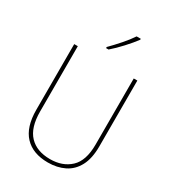

<svg xmlns="http://www.w3.org/2000/svg" viewBox="-225 -1071 1080 1201"><g transform="rotate(30 314.5 -470.5)"><path d="M543 -239Q543 -151 513.5 -96Q484 -41 432 -15.5Q380 10 314 10Q205 10 146 -52.5Q87 -115 87 -240V-714H113V-243Q113 -126 166 -70.5Q219 -15 315 -15Q405 -15 461 -67.5Q517 -120 517 -236V-714H543ZM431 -944Q405 -909 365.5 -866Q326 -823 290 -792H272V-800Q306 -834 342 -875Q378 -916 401 -951H431Z"/></g></svg>

Font: Noto Sans Kannada SemiCondensed Thin
Style: Regular
Weight: 100
Width: 4
Designer: Jelle Bosma - Monotype Design Team
Foundry: Monotype Imaging Inc.
Version: Version 2.005; ttfautohint (v1.8.4.7-5d5b)